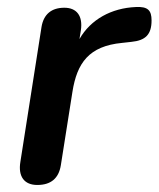

<svg xmlns="http://www.w3.org/2000/svg" viewBox="-20 -518 451 546"><path d="M86 8C125 8 147 -11 153 -48L186 -257C199 -339 233 -387 327 -396L354 -399C394 -403 411 -420 411 -460C411 -488 401 -500 366 -498C297 -495 238 -463 206 -407L210 -432C216 -473 198 -496 163 -496C127 -496 104 -478 98 -441L38 -58C31 -16 49 8 86 8Z"/></svg>

Font: SN Pro Semibold
Style: Italic
Weight: 600
Italic angle: -9°
Designer: Tobias Whetton
Foundry: Supernotes
Version: Version 1.001;Glyphs 3.2 (3249)